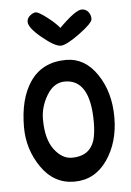

<svg xmlns="http://www.w3.org/2000/svg" viewBox="-50 -696 502 735"><g transform="rotate(-5 201.5 -328.5)"><path d="M291 -653Q307 -653 316.5 -641Q326 -629 325.5 -613.5Q325 -598 273 -560Q221 -522 200 -522Q177 -522 129 -561.5Q81 -601 81 -624Q81 -638 93.5 -648Q106 -658 116 -657.5Q126 -657 156.5 -634Q187 -611 204 -590Q267 -653 291 -653ZM215 -466Q287 -466 333.5 -397Q380 -328 380 -231.5Q380 -135 332.5 -67Q285 1 206.5 1Q128 1 80 -68.5Q32 -138 32 -223Q32 -332 76 -397Q123 -466 215 -466ZM203 -384Q161 -384 134 -340Q107 -296 107 -247Q107 -171 137 -131Q167 -91 205 -91Q273 -91 292 -150Q300 -178 300 -220Q300 -384 203 -384Z"/></g></svg>

Font: Patrick Hand
Style: Regular
Weight: 400
Designer: Patrick Wagesreiter
Foundry: Patrick Wagesreiter
Version: Version 1.003;PS 001.003;hotconv 1.0.70;makeotf.lib2.5.58329